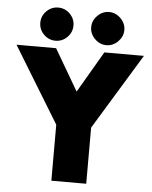

<svg xmlns="http://www.w3.org/2000/svg" viewBox="-60 -965 806 1015"><g transform="rotate(5 343.0 -457.5)"><path d="M251 -297 5 -700H215L343 -481L471 -700H681L436 -298V0H251ZM390 -827Q390 -862 416.5 -888.5Q443 -915 478 -915Q513 -915 539.5 -888.5Q566 -862 566 -827Q566 -792 539.5 -765.5Q513 -739 478 -739Q443 -739 416.5 -765.5Q390 -792 390 -827ZM208 -915Q244 -915 270 -889Q296 -863 296 -827Q296 -791 270 -765Q244 -739 208 -739Q172 -739 146 -765Q120 -791 120 -827Q120 -863 146 -889Q172 -915 208 -915Z"/></g></svg>

Font: Oak Sans Black
Style: Regular
Weight: 900
Designer: Erik Kennedy, Walven
Foundry: Erik Kennedy, Walven
Version: Version 1.000